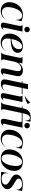

<svg xmlns="http://www.w3.org/2000/svg" viewBox="2166 -3012 856 5229"><g transform="rotate(90 2594.5 -397.0)"><path d="M280.5 11.5C417 11.5 496.5 -90.5 510.5 -117.5L508.5 -119C477.5 -77 407 -20 313 -20C224.5 -20 173 -79.5 172.5 -178C171.5 -301 242.5 -570.5 402.5 -570.5C453.5 -570.5 480 -547.5 495.5 -520C518.5 -479 521.5 -423 520 -398H523L557.5 -561.5C528 -561.5 465 -591.5 377 -591.5C172.5 -591.5 38 -415.5 38.5 -218C39.5 -91.5 120 11.5 280.5 11.5Z M681 -478 601 -99C587 -32.5 604.5 8.5 669.5 8.5C733.5 8.5 789 -40.5 807 -86H805.5C798 -72 776 -45.5 750.5 -45.5C732 -45.5 729 -62.5 734 -86L839 -581.5H652.5V-580C655.5 -580 700.5 -569.5 681 -478ZM783 -631.5C824 -631.5 858 -665.5 858 -706.5C858 -747 824 -781 783 -781C742 -781 708 -747 708 -706.5C708 -665.5 742 -631.5 783 -631.5Z M894 -218C895 -91.5 975.5 11.5 1136 11.5C1272.5 11.5 1352 -90.5 1366 -117.5L1364 -119C1333 -77 1262.5 -20 1168.5 -20C1076.5 -20 1028.5 -76 1028 -178C1028 -200 1030 -228 1035 -257.5C1240 -263 1411.5 -297 1418 -451C1422.5 -526 1366 -591.5 1239.5 -591.5C1028 -591.5 893.5 -415.5 894 -218ZM1038.5 -279C1063.5 -408.5 1133 -570.5 1247 -570.5C1293 -570.5 1324 -537 1319.5 -483.5C1314.5 -369 1230 -289 1038.5 -279Z M1548.5 -478 1469 -104C1449.5 -12 1405.5 -1.5 1399.5 -1.5V0H1634V-1.5C1631 -1.5 1586 -12 1605.5 -104L1663.5 -377C1687 -471 1762 -544.5 1839.5 -544.5C1880.5 -544.5 1904 -524 1913 -491.5C1920 -464 1916.5 -429.5 1910 -399L1846 -96.5C1832.5 -32.5 1849.5 8 1915 8C1978.5 8 2034 -40.5 2052.5 -86H2050.5C2043 -72 2021.5 -45.5 1995.5 -45.5C1977 -45.5 1974.5 -62.5 1979 -83L2050 -416C2061 -468.5 2053 -510 2031 -539C2005.5 -574 1960 -591.5 1902.5 -591.5C1791.5 -591.5 1720 -529.5 1683 -469L1706.5 -581.5H1520V-580C1523 -580 1568 -569.5 1548.5 -478Z M2284.5 -145.5 2372.5 -561H2542L2546.5 -581.5H2377L2408.5 -731.5H2272.5L2240.5 -581.5H2193L2188.5 -561H2236.5L2146.5 -138.5C2121.5 -18 2190.5 7 2262.5 7C2367.5 7 2439 -64 2452.5 -89H2450C2428 -67.5 2379 -35 2332 -35.5C2276.5 -35.5 2270.5 -82 2284.5 -145.5Z M2601 -478 2521 -99C2507 -32.5 2524.5 8.5 2589.5 8.5C2653.5 8.5 2709 -40.5 2727 -86H2725.5C2718 -72 2696 -45.5 2670.5 -45.5C2652 -45.5 2649 -62.5 2654 -86L2759 -581.5H2572.5V-580C2575.5 -580 2620.5 -569.5 2601 -478ZM2773 -792C2721 -730.5 2632.5 -661.5 2583.5 -644.5L2585.5 -642C2645.5 -648.5 2751.5 -681 2809.5 -720L2810.5 -722.5L2775.5 -792Z M2960.5 -104 3057 -561H3294C3302.5 -546.5 3307.5 -521.5 3298.5 -478L3218.5 -99C3204.5 -32.5 3222 8.5 3287 8.5C3351 8.5 3406.5 -40.5 3424.5 -86H3423C3415.5 -72 3393.5 -45.5 3368 -45.5C3349.5 -45.5 3346.5 -62.5 3351.5 -86L3456.5 -581.5H3061.5L3067.5 -610C3093.5 -733 3132.5 -783 3188.5 -783C3229 -783 3245 -761.5 3253.5 -737C3264 -705 3262 -658.5 3262 -647H3264.5L3296 -796C3276 -796 3234.5 -805 3179 -805C3039 -805 2959 -740 2932 -611L2925.5 -581.5H2875L2871 -561H2921.5L2824 -104C2804.5 -12 2760.5 -1.5 2754.5 -1.5V0H2988.5V-1.5C2985.5 -1.5 2941 -12 2960.5 -104ZM3400.5 -631.5C3441.5 -631.5 3475.5 -665.5 3475.5 -706.5C3475.5 -747 3441.5 -781 3400.5 -781C3359.5 -781 3325.5 -747 3325.5 -706.5C3325.5 -665.5 3359.5 -631.5 3400.5 -631.5Z M3753.5 11.5C3890 11.5 3969.5 -90.5 3983.5 -117.5L3981.5 -119C3950.5 -77 3880 -20 3786 -20C3697.5 -20 3646 -79.5 3645.5 -178C3644.5 -301 3715.5 -570.5 3875.5 -570.5C3926.5 -570.5 3953 -547.5 3968.5 -520C3991.5 -479 3994.5 -423 3993 -398H3996L4030.5 -561.5C4001 -561.5 3938 -591.5 3850 -591.5C3645.5 -591.5 3511 -415.5 3511.5 -218C3512.5 -91.5 3593 11.5 3753.5 11.5Z M4294.5 11.5C4498.5 11.5 4633 -163 4633 -362C4633 -489 4551.5 -591.5 4387 -591.5C4183 -591.5 4048.5 -415.5 4048.5 -218C4048.5 -91.5 4130 11.5 4294.5 11.5ZM4288.5 -10C4225.5 -10 4182.5 -62.5 4182.5 -178C4182.5 -301 4242 -570.5 4393 -570.5C4456 -570.5 4500 -513 4500 -402.5C4500 -273.5 4440 -10 4288.5 -10Z M4856.5 9.5C5006.5 9.5 5130.5 -50.5 5130.5 -173C5130.5 -232.5 5098 -278 5016.5 -327.5L4913 -390.5C4863.5 -420 4844.5 -447 4844.5 -475C4843.5 -541.5 4925.5 -568.5 4992.5 -568.5C5058.5 -568.5 5101 -546.5 5124 -509.5C5140 -481.5 5146 -450 5146.5 -413H5148L5181.5 -570.5C5145 -570.5 5088.5 -589.5 4997 -589.5C4856.5 -589.5 4733 -527.5 4733 -410.5C4733 -363 4763 -319 4820.5 -284.5L4927.5 -220C4985 -185 5008.5 -152 5008.5 -114.5C5009 -53 4937 -12 4854.5 -12C4768 -12 4728 -39 4710.5 -77C4695.5 -108.5 4696 -147 4697.5 -182H4694L4655.5 0C4733 0 4767 9.5 4856.5 9.5Z"/></g></svg>

Font: Beautique Display
Style: Bold
Weight: 700
Italic angle: -12°
Designer: Nhat-Quang Ngo
Version: Version 1.100;Glyphs 3.2.3 (3260)